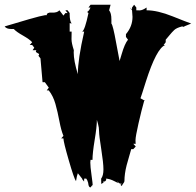

<svg xmlns="http://www.w3.org/2000/svg" viewBox="-23 -775 830 813"><path d="M360.4 18.6Q352.5 18.6 350.6 2V0Q346.7 -13.7 342.3 -18.6H333.5Q333 -14.6 333 -6.3Q332 -8.3 328.4 -12Q324.7 -15.6 324.7 -18.6L306.6 -41.5Q302.7 -32.2 298.8 -7.8Q290.5 -19 268.1 -96.7Q245.6 -174.3 245.6 -189H236.3L245.6 -199.7Q235.8 -223.1 228.5 -262.2Q221.2 -301.3 211.7 -335Q202.1 -368.7 183.6 -392.1H174.8L183.6 -403.8L167 -426.8H157.2L148.4 -527.8L139.6 -539.1Q142.6 -542 142.6 -544.7Q142.6 -547.4 135.7 -550.5Q128.9 -553.7 128.9 -556.9Q128.9 -560.1 131.3 -562.5H115.2L122.1 -573.2L113.3 -584.5H103L113.3 -596.2Q102.5 -608.4 74.5 -624.3Q46.4 -640.1 35.2 -652.3H23.9Q4.4 -652.3 -3.4 -663.1Q0 -663.6 45.9 -677.7Q174.8 -716.8 174.8 -710Q174.8 -723.1 195.8 -721.7Q219.2 -720.2 228.5 -731.4L245.6 -709L253.9 -719.7H263.2L253.9 -731.4H263.2L272 -719.7V-714.8Q272 -686.5 280.3 -675.3L272 -677.2V-641.1H280.3L279.8 -608.9Q279.8 -592.8 289.6 -562.5L289.1 -552.7Q289.1 -517.6 306.6 -460.9Q306.6 -523.9 333.5 -641.1H324.7Q336.4 -647 351.6 -719.7L346.7 -723.6L351.6 -731.4V-726.6L360.4 -743.2H351.6L360.4 -754.9H445.3L439 -731.4Q448.7 -719.7 448.7 -692.4V-675.3Q455.6 -667 468.3 -596.4Q481 -525.9 483.4 -516.6Q486.3 -524.9 492.2 -545.9Q504.9 -589.8 519 -606.9L510.3 -618.7V-630.4Q538.1 -663.1 538.1 -703.6Q538.1 -710 536.1 -731.4L526.9 -743.2L536.1 -734.9V-743.2L544.9 -754.9L554.2 -743.2V-731.4Q556.2 -731 568.1 -731Q580.1 -731 597.7 -743.2V-731.4Q644 -731.4 707.8 -705.8Q771.5 -680.2 786.6 -675.3L756.8 -663.1V-661.1L748 -663.1Q724.6 -657.2 714.8 -647.9Q705.1 -638.7 694.8 -626Q684.6 -613.3 678.7 -606.9V-596.2L669.9 -584.5H676.8Q639.6 -570.3 594.7 -429.7Q574.7 -365.7 571.8 -358.9L591.3 -347.7H587.4Q576.7 -310.5 563.7 -253.4Q550.8 -196.3 550.8 -182.1Q550.8 -168 551.8 -166H541.5L551.8 -154.8L541.5 -143.6H532.7Q530.3 -134.8 523.2 -110.6Q516.1 -86.4 513.2 -75.2Q503.9 -38.6 503.9 -7.8Q503.9 -4.4 498.5 2.4Q493.2 9.3 493.2 12.7L486.8 7.8Q490.7 3.9 493.2 3.4Q485.8 3.4 480 0L473.6 -7.8L477.1 0Q472.7 -2 462.4 -7.3Q440.9 -18.6 424.8 -18.6Q426.8 -16.6 426.8 -14.4Q426.8 -12.2 424.1 -9.3Q421.4 -6.3 418.9 -6.3Q416.5 -6.3 415 -7.8V-1.5L405.8 3.9L405.3 -18.6Q415 -31.2 415 -57.9Q415 -84.5 405.8 -143.1Q396.5 -201.7 396.5 -218.3Q396.5 -234.9 392.1 -250Q387.7 -265.1 387.2 -267.6Q387.2 -238.3 377.9 -182.6Q368.7 -127 368.7 -98.1H360.4L359.4 -86.9Q359.4 -69.8 364.5 -33.9Q369.6 2 370.1 16.1L368.7 7.8Z"/></svg>

Font: Butcherman
Style: Regular
Weight: 400
Version: Version 001.004